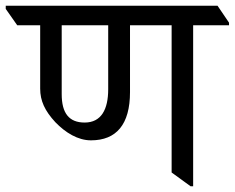

<svg xmlns="http://www.w3.org/2000/svg" viewBox="-60 -643 818 669"><path d="M257 -154C346 -154 393 -210 393 -322V-555H538V-42L604 6H613V-555H738V-564L698 -623H-40V-612L0 -555H80V-334C80 -292 96 -257 133 -217C168 -181 211 -154 257 -154ZM155 -315V-555H317V-332C317 -262 293 -216 235 -216C181 -216 155 -248 155 -315Z"/></svg>

Font: Noto Serif Devanagari
Style: Regular
Weight: 400
Designer: Universal Thirst, Indian Type Foundry and the Monotype Design Team
Foundry: Monotype Imaging Inc.
Version: Version 2.004